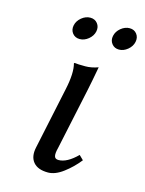

<svg xmlns="http://www.w3.org/2000/svg" viewBox="-100 -681 571 755"><g transform="rotate(15 185.5 -303.5)"><path d="M124.5 -540.5Q113.8 -554.2 117.7 -573Q121.6 -591.8 138.2 -605.5Q154.8 -619.1 173.6 -619.1Q192.4 -619.1 203.1 -605.5Q213.9 -591.8 210 -573Q206.1 -554.2 189.5 -540.5Q172.9 -526.9 154.1 -526.9Q135.3 -526.9 124.5 -540.5ZM284.7 -540.5Q273.9 -554.2 277.8 -573Q281.7 -591.8 298.3 -605.5Q314.9 -619.1 333.7 -619.1Q352.5 -619.1 363 -605.5Q373.5 -591.8 369.6 -573Q365.7 -554.2 349.1 -540.5Q332.5 -526.9 314 -526.9Q295.4 -526.9 284.7 -540.5ZM152.3 -321.8Q167.5 -391.6 157.2 -429.2L159.7 -431.2Q171.4 -429.2 203.1 -429.2Q228 -429.2 255.4 -439Q243.7 -375 236.8 -342.8L183.1 -90.8Q177.2 -68.4 179.9 -57.1Q182.6 -45.9 196.8 -45.9Q231.4 -45.9 272.5 -86.9L290 -69.8Q264.2 -37.1 231.4 -12.5Q198.7 12.2 169.4 12.2Q127.9 12.2 109.4 -10Q90.8 -32.2 99.1 -70.8Z"/></g></svg>

Font: Linux Biolinum
Style: Italic
Weight: 400
Italic angle: -12°
Designer: Philipp H. Poll
Foundry: Philipp H. Poll
Version: Version 1.1.3 ; ttfautohint (v0.9)